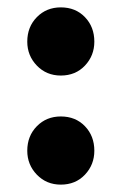

<svg xmlns="http://www.w3.org/2000/svg" viewBox="-20 -490 330 521"><path d="M145 11Q106 11 80 -16Q54 -43 54 -81Q54 -121 80 -147.5Q106 -174 145 -174Q185 -174 210.5 -147.5Q236 -121 236 -81Q236 -43 210.5 -16Q185 11 145 11ZM145 -285Q106 -285 80 -312Q54 -339 54 -377Q54 -417 80 -443.5Q106 -470 145 -470Q185 -470 210.5 -443.5Q236 -417 236 -377Q236 -339 210.5 -312Q185 -285 145 -285Z"/></svg>

Font: Outfit Thin
Style: Bold
Weight: 700
Version: Version 1.100;gftools[0.9.27]